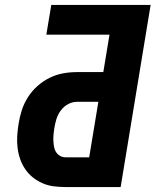

<svg xmlns="http://www.w3.org/2000/svg" viewBox="-20 -755 640 775"><path d="M245 0Q220 0 196.5 -3Q173 -6 151.5 -15.5Q130 -25 112.5 -39Q95 -53 82 -72Q69 -91 61.5 -112.5Q54 -134 51 -158Q48 -182 49.5 -206Q51 -230 55 -255Q59 -282 68 -310Q77 -338 93 -363Q109 -388 131.5 -408Q154 -428 180.5 -441Q207 -454 235 -459Q263 -464 291 -464H397L422 -615H167L187 -735H588L467 0ZM245 -120H340L377 -344H291Q272 -344 254.5 -334.5Q237 -325 225 -308.5Q213 -292 207.5 -273.5Q202 -255 199 -236Q197 -224 196 -211.5Q195 -199 195.5 -187Q196 -175 198 -163Q200 -151 206 -141.5Q212 -132 222 -126Q232 -120 245 -120Z"/></svg>

Font: Iosevka Curly Heavy Extended
Style: Italic
Weight: 900
Width: 7
Italic angle: -9°
Monospace: yes
Designer: Belleve Invis
Foundry: Belleve Invis
Version: Version 11.1.0; ttfautohint (v1.8.3)